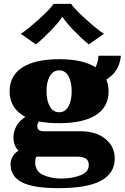

<svg xmlns="http://www.w3.org/2000/svg" viewBox="-20 -815 649 999"><path d="M167 -584 88 -639Q123 -661 183 -715.5Q243 -770 259 -795H350Q366 -770 426 -715.5Q486 -661 521 -639L442 -584Q407 -612 364.5 -656Q322 -700 306 -726H303Q287 -700 244.5 -656Q202 -612 167 -584ZM577 10Q577 86 506 125Q435 164 284 164Q153 164 94 133.5Q35 103 35 39Q35 20 45 1Q55 -18 76 -31Q50 -58 50 -100Q50 -131 65.5 -159Q81 -187 112 -207Q30 -250 30 -340Q30 -422 97 -464.5Q164 -507 288 -507Q411 -507 477 -465Q492 -497 492 -525H609Q605 -485 587.5 -454.5Q570 -424 533 -401Q545 -374 545 -340Q545 -258 478.5 -216Q412 -174 288 -174Q230 -174 183 -183Q174 -174 174 -158Q174 -132 208 -132H401Q478 -132 527.5 -93Q577 -54 577 10ZM222 -340Q222 -292 239 -261.5Q256 -231 288 -231Q320 -231 336.5 -261.5Q353 -292 353 -340Q353 -388 336.5 -418.5Q320 -449 288 -449Q256 -449 239 -418.5Q222 -388 222 -340ZM442 43Q442 20 426 10Q410 0 379 0H169Q163 12 163 29Q163 76 204 95Q245 114 299 114Q353 114 397.5 97.5Q442 81 442 43Z"/></svg>

Font: Trirong Black
Style: Regular
Weight: 900
Designer: Katatrad Team
Foundry: CadsonDemak
Version: Version 1.001